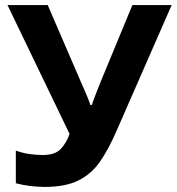

<svg xmlns="http://www.w3.org/2000/svg" viewBox="-20 -734 703 764"><path d="M663.1 -713.9 441.9 -209Q412.1 -140.6 378.4 -91.6Q344.7 -42.5 293 -16.4Q241.2 9.8 157.2 9.8Q130.9 9.8 100.1 6.1Q69.3 2.4 43 -4.9V-134.8Q67.4 -125.5 95.9 -121.3Q124.5 -117.2 149.9 -117.2Q199.2 -117.2 221.9 -141.4Q244.6 -165.5 256.8 -201.2L9.8 -713.9H169.9L303.2 -404.8Q310.1 -389.6 322 -362.1Q334 -334.5 339.8 -315.9H345.2Q351.1 -334 362.5 -363Q374 -392.1 382.8 -414.1L506.8 -713.9Z"/></svg>

Font: Open Sans
Style: Bold
Weight: 700
Designer: Monotype Design Team
Foundry: Monotype Imaging Inc.
Version: Version 3.000; ttfautohint (v1.8.4)